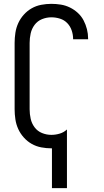

<svg xmlns="http://www.w3.org/2000/svg" viewBox="-20 -763 540 998"><path d="M250 215V8Q249 8 248.5 8Q248 8 247 8Q221 8 194.5 3Q168 -2 145 -15Q122 -28 104 -48Q86 -68 75 -92Q64 -116 60 -142.5Q56 -169 56 -195V-540Q56 -566 60 -592.5Q64 -619 75 -643Q86 -667 104 -687Q122 -707 145 -720Q168 -733 194.5 -738Q221 -743 247 -743Q272 -743 296.5 -739Q321 -735 343.5 -724Q366 -713 384.5 -696Q403 -679 414.5 -657Q426 -635 432 -611Q438 -587 438 -562Q438 -561 438 -560.5Q438 -560 438 -559H360Q360 -559 360 -559.5Q360 -560 360 -561Q360 -583 352.5 -605Q345 -627 329.5 -643Q314 -659 292 -666Q270 -673 247 -673Q222 -673 198.5 -663.5Q175 -654 160 -634Q145 -614 139.5 -589.5Q134 -565 134 -540V-195Q134 -170 139.5 -145.5Q145 -121 160 -101Q175 -81 198.5 -71.5Q222 -62 247 -62Q269 -62 290.5 -68.5Q312 -75 328 -90V215Z"/></svg>

Font: Zed Mono
Style: Regular
Weight: 400
Monospace: yes
Designer: Belleve Invis
Foundry: Belleve Invis
Version: Version 1.0.0; ttfautohint (v1.8.4)